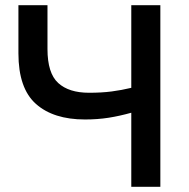

<svg xmlns="http://www.w3.org/2000/svg" viewBox="-20 -720 730 740"><path d="M486 0V-285.5Q441.5 -273 398.8 -266.2Q356 -259.5 307.5 -259.5Q186 -259.5 118.5 -319.5Q51 -379.5 51 -514.5V-700H163V-531Q163 -438 204.2 -400.2Q245.5 -362.5 323 -362.5Q372 -362.5 410.2 -367.5Q448.5 -372.5 486 -381.5V-700H598V0Z"/></svg>

Font: Geologica
Style: Regular
Weight: 400
Designer: Sindre Bremnes, Frode Helland
Foundry: Monokrom Skriftforlag AS
Version: Version 1.010; ttfautohint (v1.8.4.7-5d5b);gftools[0.9.28]